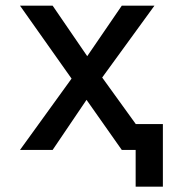

<svg xmlns="http://www.w3.org/2000/svg" viewBox="-20 -538 626 689"><path d="M466.8 131.8H564.5V-92.8H467.3L346.7 -259.8L534.2 -517.6H417L293 -336.4L168.9 -517.6H51.8L236.8 -255.9L51.8 0H168.9L290.5 -179.7L417 0H466.8Z"/></svg>

Font: CaskaydiaCove Nerd Font
Style: Regular
Weight: 400
Designer: Aaron Bell
Foundry: Saja Typeworks
Version: Version 2111.1;Nerd Fonts 2.3.3